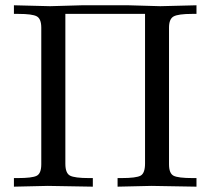

<svg xmlns="http://www.w3.org/2000/svg" viewBox="-20 -700 790 720"><path d="M32.2 0V-32.2H45.9Q101.1 -32.2 117.9 -41Q134.8 -49.8 134.8 -84V-596.2Q134.8 -629.4 117.9 -638.7Q101.1 -647.9 48.8 -647.9H32.2V-680.2L168 -676.8L287.1 -680.2H461.9L581.1 -676.8L716.8 -680.2V-647.9H700.2Q648.4 -647.9 631.1 -638.4Q613.8 -628.9 613.8 -596.2V-84Q613.8 -49.8 630.9 -41Q647.9 -32.2 703.1 -32.2H716.8V0L547.9 -2.9L420.9 0V-32.2H435.1Q491.2 -32.2 507.6 -41.5Q523.9 -50.8 523.9 -86.9V-647.9H225.1V-85.9Q225.1 -50.8 242.4 -41.5Q259.8 -32.2 314 -32.2H328.1V0L159.2 -2.9Z"/></svg>

Font: CMU Serif Upright Italic
Style: UprightItalic
Weight: 500
Version: Version 0.7.0